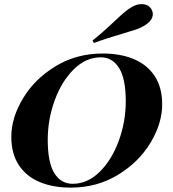

<svg xmlns="http://www.w3.org/2000/svg" viewBox="-20 -876 819 911"><path d="M34.2 0ZM523.9 -775.9Q555.2 -805.2 572.3 -819.6Q589.4 -834 608.9 -844.7Q629.9 -856.4 651.9 -856.4Q686 -856.4 700.2 -829.1Q705.1 -819.3 705.1 -809.1Q705.1 -777.3 660.2 -751.5Q643.1 -741.7 622.3 -734.9Q601.6 -728 564.5 -717.3Q477.5 -691.9 425.8 -671.9L418.9 -683.6Q465.8 -720.7 523.9 -775.9ZM33.7 -227.1Q33.7 -317.4 89.4 -409.7Q145 -502 244.1 -562Q343.3 -622.1 467.3 -622.1Q551.8 -622.1 615.2 -595.5Q678.7 -568.8 714.1 -514.9Q749.5 -460.9 749.5 -380.9Q749.5 -290.5 693.8 -198.2Q638.2 -106 538.8 -45.9Q439.5 14.2 315.4 14.2Q231 14.2 167.7 -12.5Q104.5 -39.1 69.1 -93Q33.7 -147 33.7 -227.1ZM206.5 -212.9Q206.5 -104.5 238 -54.2Q269.5 -3.9 324.7 -3.9Q395.5 -3.9 453.1 -60.8Q510.7 -117.7 543.7 -208.3Q576.7 -298.8 576.7 -395Q576.7 -502.9 544.9 -553.5Q513.2 -604 458.5 -604Q387.7 -604 330.1 -547.1Q272.5 -490.2 239.5 -399.7Q206.5 -309.1 206.5 -212.9Z"/></svg>

Font: TypoPRO Playfair Display SC
Style: Bold Italic
Weight: 700
Italic angle: -14.9847°
Designer: Claus Eggers Sørensen
Foundry: Claus Eggers Sørensen
Version: Version 1.004;PS 001.004;hotconv 1.0.70;makeotf.lib2.5.58329